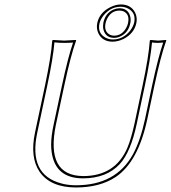

<svg xmlns="http://www.w3.org/2000/svg" viewBox="-20 -826 761 856"><path d="M615.7 -444.8Q643.1 -574.2 647.9 -645L650.9 -647.9Q652.8 -647.9 685.1 -645Q685.1 -645 720.7 -647.9L721.2 -645Q696.8 -577.6 668.5 -444.8L636.7 -294.9Q596.2 -104.5 496.1 -37.1Q425.3 9.8 318.8 9.8Q205.1 9.8 156.2 -60.5Q112.8 -125 136.2 -235.8L180.7 -444.8Q208 -574.2 212.9 -645L215.8 -647.9Q217.8 -647.9 266.1 -645L318.8 -647.9L319.3 -645Q294.9 -577.6 266.6 -444.8L229 -269Q183.1 -42.5 350.6 -41Q493.7 -41 547.9 -167Q564.9 -207.5 580.1 -276.9ZM413.6 -723.1Q423.3 -769.5 471.7 -793.9Q495.6 -805.7 518.1 -806.2Q564.5 -806.2 583 -768.6Q592.8 -747.1 587.9 -723.1Q578.1 -676.8 530.8 -652.3Q506.8 -640.6 482.9 -640.1Q436.5 -640.1 418.5 -677.7Q408.7 -699.2 413.6 -723.1ZM512.7 -778.8Q475.6 -778.8 457 -741.2Q452.6 -731.9 450.7 -723.1Q442.9 -687.5 467.8 -672.4Q477.5 -667 488.8 -667Q524.4 -667 543.9 -704.1Q548.8 -713.9 550.8 -723.1Q559.1 -762.2 530.8 -775.4Q522.5 -778.8 512.7 -778.8ZM625.5 -442.9 589.8 -274.9Q563 -147.9 513.7 -94.2Q454.6 -31.2 350.6 -30.8Q226.6 -30.8 210.4 -147.5Q208 -164.1 208 -180.7Q208 -219.2 219.2 -271L256.8 -447.3Q283.2 -570.8 305.7 -636.2Q287.1 -634.8 266.1 -634.8Q240.7 -634.8 222.7 -637.2Q216.8 -566.4 190.4 -442.9L146 -233.9Q106 -46.9 253.4 -8.3Q259.3 -6.8 264.6 -5.4Q291 0 318.8 0Q496.1 0 572.3 -137.2Q606 -198.7 627 -296.9L658.7 -447.3Q685.1 -570.3 707.5 -636.2Q696.3 -635.3 685.1 -634.8Q669.4 -634.8 657.7 -636.7Q651.4 -565.9 625.5 -442.9ZM423.3 -720.7Q414.6 -678.7 449.2 -658.7Q458.5 -653.8 468.3 -651.4Q476.1 -649.9 482.9 -649.9Q528.8 -649.9 560.5 -689.5Q573.7 -707 578.1 -725.1Q587.4 -768.6 550.8 -788.1Q542 -792.5 533.2 -794.4Q525.4 -795.9 518.1 -795.9Q473.1 -795.9 441.4 -756.8Q427.7 -739.3 423.3 -720.7ZM512.7 -789.1Q549.8 -789.1 560.1 -754.4Q562.5 -745.6 562.5 -736.8Q562.5 -728.5 560.5 -720.7Q552.2 -680.7 517.6 -664.1Q503.4 -657.2 488.8 -657.2Q451.7 -657.2 441.4 -692.9Q439 -702.1 439.5 -710.9Q439.9 -718.8 440.9 -725.1Q450.2 -768.1 486.8 -783.7Q500 -789.1 512.7 -789.1Z"/></svg>

Font: Linux Biolinum Outline O
Style: Italic
Weight: 400
Italic angle: -12°
Designer: Philipp H. Poll
Foundry: Philipp H. Poll
Version: Version 0.6.2